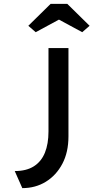

<svg xmlns="http://www.w3.org/2000/svg" viewBox="-20 -773 545 990"><path d="M95 197 56 109Q116 109 154.5 84.5Q193 60 211.5 14.5Q230 -31 230 -95V-525H333V-70Q333 12 301.5 71.5Q270 131 216.5 164Q163 197 95 197ZM164 -607 126 -640 241 -753H327L442 -640L404 -607L269 -680H299Z"/></svg>

Font: Lexend Peta
Style: Regular
Weight: 400
Designer: Bonnie Shaver-Troup, Thomas Jockin
Foundry: Lexend
Version: Version 1.007